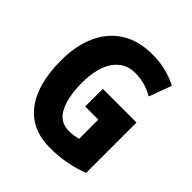

<svg xmlns="http://www.w3.org/2000/svg" viewBox="-197 -865 1016 1016"><g transform="rotate(45 311.5 -357.0)"><path d="M310 -409H562V-32Q508 -11 452 -0.5Q396 10 333 10Q193 10 120 -86.5Q47 -183 47 -359Q47 -471 84.5 -553Q122 -635 193.5 -679.5Q265 -724 369 -724Q422 -724 470.5 -711.5Q519 -699 557 -679L510 -552Q481 -570 445.5 -580Q410 -590 372 -590Q296 -590 252.5 -528.5Q209 -467 209 -355Q209 -249 240.5 -186.5Q272 -124 340 -124Q361 -124 376.5 -126.5Q392 -129 408 -133V-277H310Z"/></g></svg>

Font: Noto Sans Sinhala Condensed ExtraBold
Style: Regular
Weight: 800
Width: 3
Designer: Jelle Bosma - Monotype Design Team
Foundry: Monotype Imaging Inc.
Version: Version 2.006; ttfautohint (v1.8.4.7-5d5b)